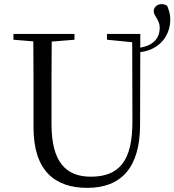

<svg xmlns="http://www.w3.org/2000/svg" viewBox="-20 -892 843 928"><path d="M229 -291V-391C229 -493 229 -593 230 -691L340 -700V-728H45V-700L141 -692C142 -592 142 -492 142 -391V-276C142 -66 246 16 402 16C566 16 656 -82 657 -286L658 -640C754 -652 803 -722 803 -798C803 -826 795 -846 788 -864C779 -870 770 -872 760 -872C739 -872 723 -856 723 -839C723 -813 752 -798 752 -758C752 -712 726 -673 658 -662V-728H497V-700L619 -688L620 -307C621 -114 556 -38 419 -38C302 -38 229 -105 229 -291Z"/></svg>

Font: Source Han Serif KR
Style: Regular
Weight: 400
Designer: Ryoko NISHIZUKA 西塚涼子 (kana & ideographs); Frank Grießhammer (Latin, Greek & Cyrillic); Wenlong ZHANG 张文龙 (bopomofo); San
Foundry: Adobe
Version: Version 2.001;hotconv 1.1.0;makeotfexe 2.6.0